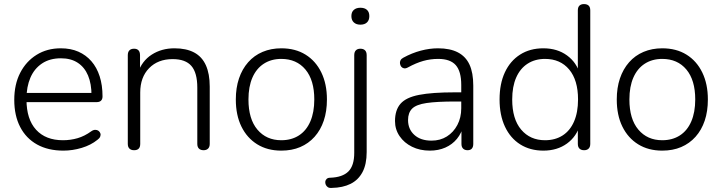

<svg xmlns="http://www.w3.org/2000/svg" viewBox="-20 -731 3543 942"><path d="M291 8Q216 8 162 -22Q108 -52 79 -108Q50 -164 50 -241Q50 -317 79 -373.5Q108 -430 159.5 -462Q211 -494 278 -494Q327 -494 364.5 -477.5Q402 -461 428.5 -430.5Q455 -400 469 -356.5Q483 -313 483 -258Q483 -244 475.5 -237Q468 -230 455 -230H94V-275H445L429 -262Q429 -320 412 -360.5Q395 -401 361.5 -423Q328 -445 279 -445Q224 -445 186 -419.5Q148 -394 129 -349.5Q110 -305 110 -247V-242Q110 -146 157 -94.5Q204 -43 289 -43Q326 -43 360.5 -53Q395 -63 428 -87Q438 -94 447.5 -94Q457 -94 463.5 -89Q470 -84 472.5 -76.5Q475 -69 471.5 -60.5Q468 -52 458 -45Q426 -19 381 -5.5Q336 8 291 8Z M638 6Q623 6 615 -2Q607 -10 607 -25V-460Q607 -476 615 -484Q623 -492 638 -492Q652 -492 659.5 -484Q667 -476 667 -460V-366L656 -372Q676 -432 724.5 -463Q773 -494 836 -494Q894 -494 932.5 -473.5Q971 -453 990 -411Q1009 -369 1009 -306V-25Q1009 -10 1001 -2Q993 6 979 6Q964 6 956 -2Q948 -10 948 -25V-301Q948 -374 919 -407.5Q890 -441 827 -441Q755 -441 711.5 -396.5Q668 -352 668 -277V-25Q668 6 638 6Z M1360 8Q1292 8 1242 -23Q1192 -54 1164.5 -110Q1137 -166 1137 -243Q1137 -300 1152.5 -346Q1168 -392 1197.5 -425.5Q1227 -459 1268.5 -476.5Q1310 -494 1360 -494Q1429 -494 1479 -463Q1529 -432 1556.5 -375.5Q1584 -319 1584 -243Q1584 -185 1568.5 -139Q1553 -93 1523.5 -60Q1494 -27 1453 -9.5Q1412 8 1360 8ZM1360 -43Q1410 -43 1446.5 -66.5Q1483 -90 1502.5 -135Q1522 -180 1522 -243Q1522 -338 1478.5 -390Q1435 -442 1360 -442Q1311 -442 1274.5 -418.5Q1238 -395 1218.5 -350.5Q1199 -306 1199 -243Q1199 -147 1243 -95Q1287 -43 1360 -43Z M1607 191Q1595 192 1588 187Q1581 182 1578 174.5Q1575 167 1576 159.5Q1577 152 1583 146.5Q1589 141 1600 141Q1660 139 1689 110.5Q1718 82 1718 19V-460Q1718 -476 1726 -484Q1734 -492 1748 -492Q1763 -492 1771 -484Q1779 -476 1779 -460V15Q1779 75 1758.5 113.5Q1738 152 1700 171Q1662 190 1607 191ZM1748 -610Q1728 -610 1716 -621Q1704 -632 1704 -652Q1704 -672 1716 -682.5Q1728 -693 1748 -693Q1769 -693 1780.5 -682.5Q1792 -672 1792 -652Q1792 -632 1780.5 -621Q1769 -610 1748 -610Z M2089 8Q2040 8 2001.5 -11Q1963 -30 1940.5 -63Q1918 -96 1918 -137Q1918 -191 1945 -222Q1972 -253 2036 -265.5Q2100 -278 2212 -278H2255V-233H2213Q2123 -233 2072.5 -225.5Q2022 -218 2002 -198Q1982 -178 1982 -142Q1982 -97 2013 -69Q2044 -41 2097 -41Q2140 -41 2172.5 -61.5Q2205 -82 2224 -118Q2243 -154 2243 -200V-314Q2243 -381 2216 -411.5Q2189 -442 2130 -442Q2092 -442 2056.5 -432Q2021 -422 1981 -400Q1970 -394 1961.5 -396Q1953 -398 1948.5 -404Q1944 -410 1942.5 -418.5Q1941 -427 1945 -435Q1949 -443 1959 -448Q2001 -471 2044.5 -482.5Q2088 -494 2129 -494Q2188 -494 2226.5 -474Q2265 -454 2283.5 -414Q2302 -374 2302 -311V-25Q2302 -10 2295 -2Q2288 6 2274 6Q2260 6 2252 -2Q2244 -10 2244 -25V-117H2254Q2245 -78 2222 -50Q2199 -22 2165 -7Q2131 8 2089 8Z M2646 8Q2581 8 2532.5 -22.5Q2484 -53 2457.5 -109.5Q2431 -166 2431 -243Q2431 -320 2457 -376Q2483 -432 2531.5 -463Q2580 -494 2646 -494Q2714 -494 2762 -459Q2810 -424 2826 -365H2815V-680Q2815 -696 2823 -703.5Q2831 -711 2845 -711Q2860 -711 2868 -703.5Q2876 -696 2876 -680V-25Q2876 -10 2868 -2Q2860 6 2846 6Q2831 6 2823 -2Q2815 -10 2815 -25V-128L2826 -121Q2810 -62 2762 -27Q2714 8 2646 8ZM2654 -43Q2704 -43 2740.5 -66.5Q2777 -90 2796.5 -135Q2816 -180 2816 -243Q2816 -338 2772.5 -390Q2729 -442 2654 -442Q2605 -442 2568.5 -418.5Q2532 -395 2512.5 -350.5Q2493 -306 2493 -243Q2493 -147 2537 -95Q2581 -43 2654 -43Z M3229 8Q3161 8 3111 -23Q3061 -54 3033.5 -110Q3006 -166 3006 -243Q3006 -300 3021.5 -346Q3037 -392 3066.5 -425.5Q3096 -459 3137.5 -476.5Q3179 -494 3229 -494Q3298 -494 3348 -463Q3398 -432 3425.5 -375.5Q3453 -319 3453 -243Q3453 -185 3437.5 -139Q3422 -93 3392.5 -60Q3363 -27 3322 -9.5Q3281 8 3229 8ZM3229 -43Q3279 -43 3315.5 -66.5Q3352 -90 3371.5 -135Q3391 -180 3391 -243Q3391 -338 3347.5 -390Q3304 -442 3229 -442Q3180 -442 3143.5 -418.5Q3107 -395 3087.5 -350.5Q3068 -306 3068 -243Q3068 -147 3112 -95Q3156 -43 3229 -43Z"/></svg>

Font: Nunito ExtraLight Light
Style: Regular
Weight: 300
Version: Version 3.602